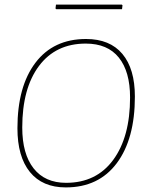

<svg xmlns="http://www.w3.org/2000/svg" viewBox="-20 -812 639 837"><path d="M511 -792 514 -789 512 -772H225L222 -775L224 -792ZM355 -642Q459 -642 513.5 -577Q568 -512 568 -391Q568 -206 489 -100.5Q410 5 267 5Q165 5 110.5 -62Q56 -129 56 -253Q56 -435 134.5 -538.5Q213 -642 355 -642ZM354 -622Q223 -622 150 -524.5Q77 -427 77 -256Q77 -141 126.5 -78Q176 -15 268 -15Q400 -15 473.5 -115Q547 -215 547 -387Q547 -500 498 -561Q449 -622 354 -622Z"/></svg>

Font: Alegreya Sans SC Thin
Style: Italic
Weight: 100
Italic angle: -7°
Designer: Juan Pablo del Peral
Foundry: Huerta Tipografica
Version: Version 2.007